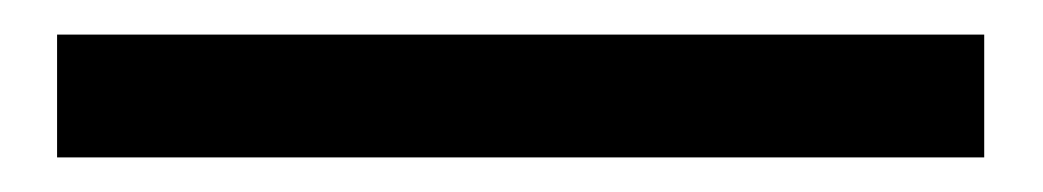

<svg xmlns="http://www.w3.org/2000/svg" viewBox="-20 -30 603 111"><path d="M13 -10V61H549V-10Z"/></svg>

Font: Alpha Sans Medium
Style: Regular
Weight: 500
Designer: [Spoqa Han Sans Neo] Dong-huui Kim  Younghwa Kang  Yujin Lee  [Noto Sans] Ryoko NISHIZUKA  (kana & ideographs); Paul D. 
Foundry: Spoqa (http://www.spoqa-han-sans.com)
Version: Version 1.100;hotconv 1.0.109;makeotfexe 2.5.65596